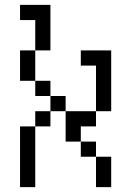

<svg xmlns="http://www.w3.org/2000/svg" viewBox="-20 -770 540 790"><path d="M62.5 -250Q62.5 -250 62.5 0H125Q125 0 125 -250ZM375 -125Q375 -125 375 0H437.5Q437.5 0 437.5 -125ZM375 -125V-187.5H312.5V-125ZM312.5 -187.5V-250H375V-312.5H250Q250 -312.5 250 -187.5ZM125 -250H187.5V-312.5H125ZM187.5 -312.5H250V-375H187.5ZM375 -312.5H437.5Q437.5 -312.5 437.5 -562.5H312.5V-500H375ZM187.5 -375V-437.5H125V-375ZM125 -437.5Q125 -437.5 125 -562.5H62.5Q62.5 -562.5 62.5 -437.5ZM125 -562.5H187.5V-750H62.5V-687.5H125Q125 -687.5 125 -562.5Z"/></svg>

Font: UnifontExMono
Style: Regular
Weight: 500
Version: Version 15.0.06